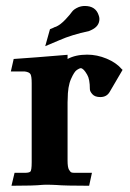

<svg xmlns="http://www.w3.org/2000/svg" viewBox="-20 -609 425 630"><path d="M128.4 -457.5 144 -513.2Q155.3 -517.6 158 -519.3Q160.6 -521 163.1 -521Q178.7 -527.8 195.1 -545.4Q211.4 -563 215.8 -569.8Q221.7 -578.6 237.3 -585.4Q247.6 -589.4 258.3 -589.4Q293.9 -589.4 303.7 -559.1Q306.2 -552.7 306.2 -546.9Q306.2 -522.5 279.3 -510.3L272.5 -507.3Q214.4 -494.6 175.8 -477.5ZM272.5 0.5Q192.9 0.5 164.6 -2Q149.4 -2.9 129.4 -2.9L118.7 -2.4Q92.3 0.5 17.6 0.5L27.8 -42H62.5Q74.7 -42 79.3 -45.7Q84 -49.3 84 -76.7V-336.4Q84 -358.4 80.1 -365.5Q76.2 -372.6 61 -374.5H15.6L24.9 -415.5Q84.5 -419.4 201.7 -429.2V-415.5Q228 -429.7 266.1 -429.7Q298.3 -429.7 330.1 -416.5Q361.8 -403.3 380.4 -381.3L382.3 -379.9L339.4 -306.6Q329.6 -290.5 309.1 -290.5Q291.5 -290.5 283.2 -299.8Q274.9 -309.1 274.9 -316.4Q274.9 -349.1 266.1 -363.8Q253.9 -385.3 244.6 -385.3Q241.2 -385.3 232.4 -379.6Q223.6 -374 212.9 -349.6Q202.1 -325.2 202.1 -283.2Q202.1 -277.8 201.7 -273.4V-82.5Q201.7 -60.1 206.3 -52.2Q210.9 -44.4 214.6 -43.2Q218.3 -42 223.1 -42H281.7Z"/></svg>

Font: Quaaykop
Style: Bold
Weight: 700
Designer: Tup Wanders
Foundry: Free font, DO NOT SELL
Version: Version 1.00;July 31, 2023;FontCreator 11.5.0.2430 64-bit